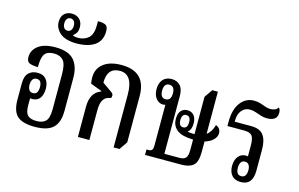

<svg xmlns="http://www.w3.org/2000/svg" viewBox="-99 -1064 2065 1326"><g transform="rotate(15 933.5 -401.0)"><path d="M221 10Q135 10 97 -24Q59 -58 59 -142V-257Q59 -309 83 -332.5Q107 -356 147 -356Q188 -356 208.5 -330.5Q229 -305 229 -264Q229 -221 210.5 -196Q192 -171 154 -171Q147 -171 141 -173V-121Q141 -70 160.5 -51Q180 -32 223 -32Q267 -32 289 -54Q311 -76 311 -140V-389Q311 -463 288 -488.5Q265 -514 221 -514Q174 -514 155.5 -488Q137 -462 137 -394Q105 -394 80.5 -402Q56 -410 56 -444Q56 -495 98.5 -526.5Q141 -558 220 -558Q313 -558 353 -513Q393 -468 393 -385V-151Q393 -67 353 -28.5Q313 10 221 10ZM150 -212Q170 -212 178.5 -226Q187 -240 187 -264Q187 -287 179 -300.5Q171 -314 151 -314Q132 -314 122.5 -300Q113 -286 113 -263Q113 -240 122 -226Q131 -212 150 -212Z M349 -621Q312 -621 281 -630Q250 -639 229 -658Q214 -672 204.5 -691Q195 -710 195 -734Q195 -773 216 -792.5Q237 -812 270 -812Q303 -812 324.5 -791.5Q346 -771 346 -735Q346 -707 336 -693Q326 -679 315 -671V-668Q330 -661 351 -661Q396 -661 426 -687Q456 -713 456 -778V-808Q493 -808 511 -799Q529 -790 529 -755Q529 -688 482 -654.5Q435 -621 349 -621ZM269 -690Q285 -690 294 -702Q303 -714 303 -734Q303 -754 294 -766Q285 -778 269 -778Q253 -778 244 -766Q235 -754 235 -734Q235 -714 244 -702Q253 -690 269 -690Z M786 6V-372Q786 -516 692 -516Q602 -516 602 -408L670 -360Q685 -350 685 -337Q685 -324 679 -318Q643 -314 627 -288.5Q611 -263 611 -213V0H529V-216Q529 -319 604 -345V-348L522 -379Q520 -391 519 -402Q518 -413 518 -423Q518 -486 564.5 -522Q611 -558 693 -558Q868 -558 868 -383V-52L828 6Z M1009 0V-39H1025Q1041 -39 1048 -48Q1055 -57 1055 -79V-371Q1047 -368 1038 -368Q1009 -368 988.5 -393Q968 -418 968 -461Q968 -503 990 -528.5Q1012 -554 1052 -554Q1090 -554 1113 -530Q1136 -506 1136 -454V-42H1245Q1275 -42 1288.5 -57Q1302 -72 1302 -112V-188Q1266 -189 1234.5 -196Q1203 -203 1181 -222Q1150 -250 1150 -295Q1150 -335 1167.5 -354.5Q1185 -374 1213 -374Q1242 -374 1259.5 -354Q1277 -334 1277 -296Q1277 -252 1254 -234V-231Q1264 -229 1273.5 -228Q1283 -227 1292 -227Q1297 -227 1302 -227V-494L1342 -552H1382V-251Q1415 -274 1429 -326Q1464 -312 1464 -276Q1464 -251 1442 -229Q1420 -207 1382 -196V-122Q1382 -49 1353.5 -24.5Q1325 0 1271 0ZM1046 -408Q1085 -408 1085 -460Q1085 -512 1046 -512Q1008 -512 1008 -460Q1008 -408 1046 -408ZM1213 -252Q1230 -252 1237.5 -264Q1245 -276 1245 -296Q1245 -316 1237.5 -328Q1230 -340 1213 -340Q1197 -340 1189.5 -328Q1182 -316 1182 -296Q1182 -276 1189.5 -264Q1197 -252 1213 -252Z M1695 10Q1652 10 1630.5 -15.5Q1609 -41 1609 -82Q1609 -125 1629.5 -150.5Q1650 -176 1683 -176Q1691 -176 1698 -174V-250Q1698 -303 1683 -321.5Q1668 -340 1627 -340H1507V-370Q1507 -459 1544.5 -508Q1582 -557 1640 -557Q1665 -557 1686 -550.5Q1707 -544 1725.5 -537Q1744 -530 1762 -530Q1775 -530 1791.5 -535Q1808 -540 1816 -556Q1824 -549 1826.5 -540Q1829 -531 1829 -522Q1829 -488 1808.5 -475Q1788 -462 1757 -462Q1733 -462 1711.5 -469Q1690 -476 1670 -483Q1650 -490 1628 -490Q1593 -490 1570.5 -463Q1548 -436 1548 -390V-382H1665Q1728 -382 1754 -347Q1780 -312 1780 -246V-94Q1780 10 1695 10ZM1688 -30Q1708 -30 1717 -44.5Q1726 -59 1726 -82Q1726 -105 1717 -119.5Q1708 -134 1688 -134Q1669 -134 1660 -119.5Q1651 -105 1651 -81Q1651 -58 1659.5 -44Q1668 -30 1688 -30Z"/></g></svg>

Font: Noto Serif Thai ExtraCondensed
Style: Regular
Weight: 400
Width: 2
Designer: Monotype Design Team
Foundry: Monotype Imaging Inc.
Version: Version 2.002; ttfautohint (v1.8.4.7-5d5b)